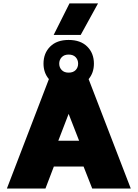

<svg xmlns="http://www.w3.org/2000/svg" viewBox="-20 -1096 800 1116"><path d="M549.8 -1076.2 449.2 -893.1H292L383.8 -1076.2ZM495.1 -636.2 740.2 0H516.1L465.8 -127.9H293L244.1 0H20L264.2 -636.2Q232.9 -673.3 232.9 -726.1Q232.9 -786.6 271.5 -825.2Q310.1 -863.8 378.9 -863.8Q448.2 -863.8 487.1 -825.2Q525.9 -786.6 525.9 -726.1Q525.9 -672.9 495.1 -636.2ZM378.9 -778.8Q353 -778.8 338.6 -763.4Q324.2 -748 324.2 -726.1Q324.2 -704.1 338.6 -689Q353 -673.8 378.9 -673.8Q405.3 -673.8 419.7 -688.7Q434.1 -703.6 434.1 -726.1Q434.1 -748.5 419.7 -763.7Q405.3 -778.8 378.9 -778.8ZM318.8 -277.8H439.9L378.9 -434.1Z"/></svg>

Font: Kanit ExtraBold
Style: Regular
Weight: 800
Designer: Katatrad Team
Foundry: CadsonDemak
Version: Version 1.000;PS 001.000;hotconv 1.0.88;makeotf.lib2.5.64775